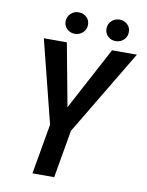

<svg xmlns="http://www.w3.org/2000/svg" viewBox="-95 -944 773 1011"><g transform="rotate(10 291.5 -438.5)"><path d="M208.5 -710.9 271 -375 450.2 -710.9H583L310.5 -255.4L266.1 0H149.9L196.8 -268.1L85.4 -710.9ZM182.6 -817.9Q183.1 -843.3 200.2 -860.1Q217.3 -877 242.2 -877.4Q266.6 -877.9 284.4 -862.1Q302.2 -846.2 302.2 -821.3Q302.2 -795.9 284.7 -779.3Q267.1 -762.7 242.7 -762.2Q218.3 -761.7 200.7 -777.6Q183.1 -793.5 182.6 -817.9ZM401.4 -817.4Q401.4 -842.8 418.5 -859.6Q435.5 -876.5 460.9 -877Q485.4 -877.4 503.2 -861.3Q521 -845.2 520.5 -820.3Q520.5 -795.4 503.2 -778.8Q485.8 -762.2 461.4 -761.7Q437 -761.2 419.4 -776.9Q401.9 -792.5 401.4 -817.4Z"/></g></svg>

Font: Roboto Condensed Medium
Style: Italic
Weight: 500
Italic angle: -12°
Designer: Christian Robertson
Foundry: Google
Version: Version 3.0; 2020